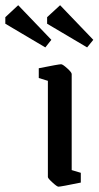

<svg xmlns="http://www.w3.org/2000/svg" viewBox="-113 -700 374 729"><path d="M59.1 -520 -92.8 -609.9V-634.8L-43.9 -680.2L82 -548.8ZM217.8 -520 65.9 -609.9V-634.8L115.2 -680.2L241.2 -548.8ZM108.9 8.8Q103.5 8.8 86.2 -7.1Q68.8 -22.9 68.8 -27.8V-393.1L34.2 -403.8V-440.9Q110.4 -456.1 119.1 -456.1Q125 -456.1 142.1 -440.7Q159.2 -425.3 159.2 -418.9V-54.2L193.8 -43.9V-6.8Q117.7 8.8 108.9 8.8Z"/></svg>

Font: Grenze
Style: Regular
Weight: 400
Designer: Renata Polastri
Foundry: Omnibus-Type
Version: Version 1.002;PS 001.002;hotconv 1.0.88;makeotf.lib2.5.64775